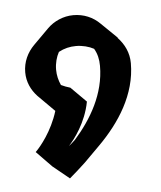

<svg xmlns="http://www.w3.org/2000/svg" viewBox="-37 -235 370 440"><g transform="rotate(-5 147.5 -15.0)"><path d="M111 97C124 83 152 47 161 -1L126 -36C119 -38 111 -41 105 -44C100 -55 97 -67 97 -80C97 -95 101 -109 107 -120C120 -127 133 -130 147 -130C162 -130 177 -126 188 -120C195 -108 198 -95 198 -80C198 -16 165 40 126 84C121 89 116 93 111 97ZM147 -201C124 -201 102 -191 87 -176L52 -141C36 -125 26 -104 26 -80C26 -58 35 -39 49 -24L50 -23L85 12L87 14C73 60 45 93 36 102L34 104L69 140L107 171C119 161 131 150 144 138L145 137L180 102C228 54 269 -8 269 -80C269 -104 259 -124 244 -140V-141L208 -176C192 -192 171 -201 147 -201Z"/></g></svg>

Font: Hussar Press
Style: Bold
Weight: 700
Foundry: Cannot Into Space Fonts
Version: Version 1.43